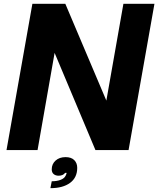

<svg xmlns="http://www.w3.org/2000/svg" viewBox="-20 -783 826 1002"><path d="M176 0H14L149 -763H321L535 -258L624 -763H786L651 0H478L265 -507ZM250 163Q277 163 296.5 155.5Q316 148 323 133Q325 130 328 119H320Q309 134 286 134Q270 134 260 125.5Q250 117 250 101Q250 73 270 55Q290 37 322 37Q352 37 367.5 52.5Q383 68 383 93Q383 144 345.5 171.5Q308 199 243 199Z"/></svg>

Font: Open Sauce One ExtraBold Italic
Style: Regular
Weight: 800
Italic angle: -10°
Designer: Alfredo Marco Pradil
Foundry: Creative Sauce Fz LLC
Version: Version 1.477